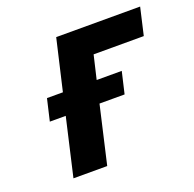

<svg xmlns="http://www.w3.org/2000/svg" viewBox="-101 -644 757 748"><g transform="rotate(-20 277.0 -270.0)"><path d="M157 -329 206 -540H554L528 -427H320L297 -329H401L380 -239H276L221 0H81L136 -239H70L91 -329Z"/></g></svg>

Font: Miedinger
Style: Bold-Italic
Weight: 700
Italic angle: -13°
Version: Version 001.000